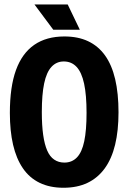

<svg xmlns="http://www.w3.org/2000/svg" viewBox="-20 -838 581 870"><path d="M267.5 12.8Q205.8 12.8 159.6 -9.6Q113.3 -32 83.6 -75.7Q53.8 -119.3 39.2 -182.2Q24.7 -245 24.7 -326.2Q24.7 -444.2 52.4 -520.5Q80.2 -596.8 135.2 -634.8Q190.3 -672.8 271.7 -672.8Q333.7 -672.8 379.3 -651.2Q425 -629.7 455.8 -587Q486.5 -544.3 501.8 -479.6Q517 -414.8 517 -329.2Q517 -245.8 501.6 -182.3Q486.2 -118.8 454.8 -75.3Q423.3 -31.8 376.7 -9.5Q330 12.8 267.5 12.8ZM271.7 -101.3Q306.3 -101.3 328.9 -125Q351.5 -148.7 361.8 -198.3Q372.2 -248 372.2 -326.7Q372.2 -407.5 361.1 -458.9Q350 -510.3 327 -534.9Q304 -559.5 269 -559.5Q235.8 -559.5 213.2 -535Q190.7 -510.5 180.1 -460.1Q169.5 -409.7 169.5 -330Q169.5 -270.3 175.6 -227.1Q181.7 -183.8 193.8 -156Q205.8 -128.2 225.6 -114.8Q245.3 -101.3 271.7 -101.3ZM221.5 -703.2 136.2 -817.7H286.8L341.8 -703.2Z"/></svg>

Font: Bricolage Grotesque 96pt ExtraBold SemiCondensed
Style: Regular
Weight: 800
Width: 4
Version: Version 1.001;gftools[0.9.33.dev8+g029e19f]